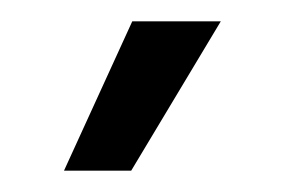

<svg xmlns="http://www.w3.org/2000/svg" viewBox="-20 -903 267 180"><path d="M40 -743 104 -883H187L103 -743Z"/></svg>

Font: Mona Sans
Style: Regular
Weight: 400
Designer: Deni Anggara
Foundry: GitHub
Version: Version 2.000;Glyphs 3.2.3 (3260)